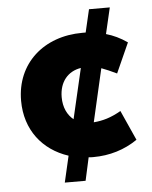

<svg xmlns="http://www.w3.org/2000/svg" viewBox="-50 -612 596 754"><g transform="rotate(-5 248.0 -235.0)"><path d="M257 100 277 9C284 10 288 10 295 10C360 10 419 -8 470 -43L417 -161C377 -138 345 -129 309 -126L357 -335C376 -328 394 -320 417 -309L470 -427C443 -446 415 -459 387 -467L411 -570H329L308 -480H295C142 -480 32 -382 32 -235C32 -120 98 -37 199 -4L175 100ZM192 -235C192 -296 226 -335 277 -343L231 -145C207 -164 192 -195 192 -235Z"/></g></svg>

Font: Gantari ExtraBold
Style: Regular
Weight: 800
Designer: Anugrah Pasau
Foundry: Lafontype
Version: Version 1.000